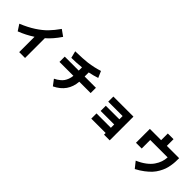

<svg xmlns="http://www.w3.org/2000/svg" viewBox="244 -2138 3513 3513"><g transform="rotate(45 2000.0 -382.0)"><path d="M73.2 -325.2Q230.5 -389.6 345.7 -464.8Q460.9 -540 536.1 -617.7Q611.3 -695.3 690.4 -807.6L810.5 -721.7Q701.2 -560.5 590.8 -467.8V43.9H439.5V-352.5Q303.7 -263.7 151.4 -205.1Z M1086.9 -350.6V-487.3H1449.2V-571.3Q1305.7 -556.6 1187.5 -556.6L1153.3 -691.4Q1367.2 -696.3 1465.8 -709Q1606.4 -727.5 1741.2 -770.5L1795.9 -644.5Q1700.2 -612.3 1601.6 -592.8V-487.3H1893.6V-350.6H1599.6Q1579.1 -73.2 1318.4 51.8L1232.4 -61.5Q1263.7 -77.1 1286.6 -91.3Q1309.6 -105.5 1339.4 -130.9Q1369.1 -156.2 1389.2 -184.6Q1409.2 -212.9 1425.8 -256.3Q1442.4 -299.8 1447.3 -350.6Z M2232.4 -28.3V-163.1H2604.5V-249H2253.9V-382.8H2604.5V-466.8H2232.4V-599.6H2752V14.6H2604.5V-28.3Z M3123 -293.9V-653.3H3415V-826.2H3562.5V-653.3H3880.9Q3880.9 -597.7 3878.9 -555.7Q3877 -513.7 3867.2 -454.6Q3857.4 -395.5 3840.3 -347.7Q3823.2 -299.8 3791 -242.2Q3758.8 -184.6 3713.9 -135.7Q3668.9 -86.9 3601.1 -35.2Q3533.2 16.6 3447.3 61.5L3350.6 -59.6Q3449.2 -101.6 3522.5 -156.7Q3595.7 -211.9 3637.2 -272.5Q3678.7 -333 3698.7 -392.6Q3718.8 -452.1 3721.7 -514.6H3271.5V-293.9Z"/></g></svg>

Font: Gothic A1 Black
Style: Regular
Weight: 900
Version: Version 2.50